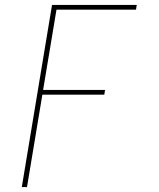

<svg xmlns="http://www.w3.org/2000/svg" viewBox="-20 -540 640 775"><path d="M68 215 190 -520H532L529 -501H208L154 -177H404L401 -158H151L89 215Z"/></svg>

Font: Iosevka Etoile Thin
Style: Italic
Weight: 100
Italic angle: -9°
Designer: Belleve Invis
Foundry: Belleve Invis
Version: Version 22.1.2; ttfautohint (v1.8.4)